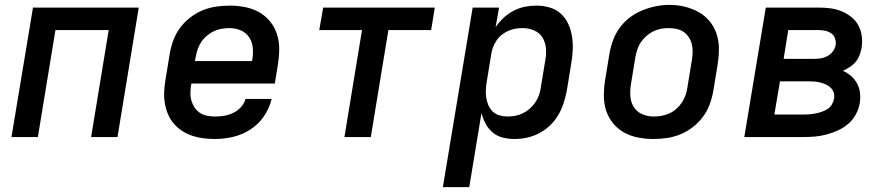

<svg xmlns="http://www.w3.org/2000/svg" viewBox="-20 -561 3640 786"><path d="M27 0 115 -530H548L461 0H353L425 -438H207L135 0Z M860 8Q835 8 811.5 5Q788 2 766 -5.5Q744 -13 725 -25.5Q706 -38 691.5 -55Q677 -72 668 -93Q659 -114 655 -137Q651 -160 652 -184Q653 -208 657 -232L675 -342Q680 -370 690 -397Q700 -424 717.5 -447.5Q735 -471 759 -489.5Q783 -508 810 -519Q837 -530 865 -534Q893 -538 921 -538Q952 -538 983 -532Q1014 -526 1040 -511.5Q1066 -497 1085 -474Q1104 -451 1113.5 -422Q1123 -393 1123 -361.5Q1123 -330 1118 -298L1105 -219H763V-217Q760 -200 759.5 -183Q759 -166 763 -151Q767 -136 775.5 -122.5Q784 -109 797 -100Q810 -91 826.5 -87.5Q843 -84 860 -84Q878 -84 897 -87Q916 -90 934 -98.5Q952 -107 966 -122Q980 -137 985 -156H1092Q1083 -118 1060.5 -85Q1038 -52 1004.5 -30.5Q971 -9 933.5 -0.5Q896 8 860 8ZM778 -311H1012V-313Q1017 -338 1015 -363Q1013 -388 1000.5 -407.5Q988 -427 966 -436.5Q944 -446 919 -446Q903 -446 886.5 -443Q870 -440 855 -433Q840 -426 826.5 -414.5Q813 -403 803.5 -388.5Q794 -374 789 -358.5Q784 -343 781 -327Z M1390 0 1462 -438H1287L1303 -530H1760L1745 -438H1570L1498 0Z M1793 205 1915 -530H2023L2009 -450Q2023 -471 2042 -488.5Q2061 -506 2083.5 -517.5Q2106 -529 2129.5 -533.5Q2153 -538 2177 -538Q2205 -538 2231.5 -530Q2258 -522 2277 -504Q2296 -486 2307 -461.5Q2318 -437 2322 -410Q2326 -383 2324.5 -354.5Q2323 -326 2318 -298L2300 -188Q2295 -163 2287 -138Q2279 -113 2265 -89.5Q2251 -66 2231 -47Q2211 -28 2187 -15.5Q2163 -3 2137.5 2.5Q2112 8 2086 8Q2061 8 2037.5 2Q2014 -4 1996.5 -19Q1979 -34 1968 -54.5Q1957 -75 1951 -98L1901 205ZM2058 -84Q2074 -84 2090 -87Q2106 -90 2121 -97.5Q2136 -105 2149 -116.5Q2162 -128 2171.5 -142Q2181 -156 2186.5 -171.5Q2192 -187 2194 -203L2212 -313Q2217 -338 2215 -362.5Q2213 -387 2201 -407Q2189 -427 2166.5 -436.5Q2144 -446 2119 -446Q2104 -446 2089.5 -443.5Q2075 -441 2060.5 -434.5Q2046 -428 2033.5 -418Q2021 -408 2012.5 -395Q2004 -382 1998.5 -368Q1993 -354 1991 -339L1973 -229Q1970 -212 1969 -195Q1968 -178 1970.5 -161.5Q1973 -145 1979.5 -130Q1986 -115 1997.5 -104Q2009 -93 2025 -88.5Q2041 -84 2058 -84Z M2654 8Q2623 8 2592 2Q2561 -4 2535 -18.5Q2509 -33 2490 -56Q2471 -79 2461.5 -108Q2452 -137 2452 -168.5Q2452 -200 2457 -232L2475 -342Q2480 -370 2490 -397Q2500 -424 2517.5 -448Q2535 -472 2559 -490Q2583 -508 2610.5 -519Q2638 -530 2665.5 -535.5Q2693 -541 2721 -541Q2753 -541 2783.5 -533.5Q2814 -526 2840 -511.5Q2866 -497 2885 -474Q2904 -451 2913.5 -422Q2923 -393 2923 -361.5Q2923 -330 2918 -298L2900 -188Q2895 -160 2885 -133Q2875 -106 2857.5 -82.5Q2840 -59 2816 -40.5Q2792 -22 2765 -11Q2738 0 2710 4Q2682 8 2654 8ZM2656 -84Q2673 -84 2689 -87Q2705 -90 2720.5 -97Q2736 -104 2749 -115.5Q2762 -127 2771.5 -141.5Q2781 -156 2786.5 -171.5Q2792 -187 2794 -203L2812 -313Q2815 -330 2815.5 -346.5Q2816 -363 2812.5 -378.5Q2809 -394 2800.5 -407.5Q2792 -421 2779 -430Q2766 -439 2750 -442.5Q2734 -446 2717 -446Q2701 -446 2685 -443Q2669 -440 2654 -432.5Q2639 -425 2626 -413.5Q2613 -402 2603.5 -388Q2594 -374 2589 -358.5Q2584 -343 2581 -327L2563 -217Q2559 -192 2560.5 -167.5Q2562 -143 2574.5 -123Q2587 -103 2609 -93.5Q2631 -84 2656 -84Z M3027 0 3115 -530H3330Q3355 -530 3379 -527Q3403 -524 3425 -515Q3447 -506 3465 -491.5Q3483 -477 3494 -457Q3505 -437 3508 -412.5Q3511 -388 3507 -364Q3504 -349 3498.5 -334.5Q3493 -320 3482.5 -307.5Q3472 -295 3458.5 -286.5Q3445 -278 3431 -271Q3449 -263 3464 -250Q3479 -237 3488.5 -219.5Q3498 -202 3500.5 -181.5Q3503 -161 3500 -140Q3496 -116 3484 -93.5Q3472 -71 3453 -54.5Q3434 -38 3411 -27.5Q3388 -17 3364 -10.5Q3340 -4 3316.5 -2Q3293 0 3269 0ZM3188 -320H3311Q3325 -320 3339 -322Q3353 -324 3366.5 -331Q3380 -338 3389 -350Q3398 -362 3401 -376Q3403 -390 3398.5 -403.5Q3394 -417 3383 -424.5Q3372 -432 3358.5 -435Q3345 -438 3330 -438H3207ZM3150 -92H3269Q3282 -92 3294 -93Q3306 -94 3318.5 -96.5Q3331 -99 3343 -103Q3355 -107 3366.5 -114Q3378 -121 3385 -132.5Q3392 -144 3394 -156Q3397 -168 3393.5 -180Q3390 -192 3382 -200.5Q3374 -209 3363.5 -214Q3353 -219 3341 -222.5Q3329 -226 3316.5 -227Q3304 -228 3292 -228H3173Z"/></svg>

Font: Iosevka Curly SmBdExObl
Style: Regular
Weight: 600
Width: 7
Italic angle: -9°
Monospace: yes
Designer: Belleve Invis
Foundry: Belleve Invis
Version: Version 11.1.0; ttfautohint (v1.8.3)